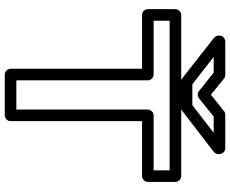

<svg xmlns="http://www.w3.org/2000/svg" viewBox="-102 -864 991 828"><g transform="rotate(90 394.0 -450.5)"><path d="M715 -617H478C463 -617 453 -603 453 -592V-25H327V-592C327 -607 313 -617 302 -617H70V-686H715ZM740 -567C751 -567 765 -577 765 -592V-711C765 -722 755 -736 740 -736H45C34 -736 20 -726 20 -711V-592C20 -581 30 -567 45 -567H277V0C277 11 287 25 302 25H478C489 25 503 15 503 0V-567ZM405 -813 483 -876H553L434 -784H344L226 -876H294L374 -812C383 -805 396 -806 405 -813ZM389 -864 319 -921C315 -924 309 -926 303 -926H159C148 -926 134 -916 134 -901V-897C134 -891 138 -882 144 -877L320 -739C324 -736 329 -734 335 -734H442C447 -734 453 -736 457 -739L635 -876C640 -880 645 -888 645 -896V-901C645 -912 635 -926 620 -926H475C470 -926 463 -924 459 -920Z"/></g></svg>

Font: Asimov
Style: XWidOu
Weight: 500
Designer: Google
Version: Version 2.000980; 2014